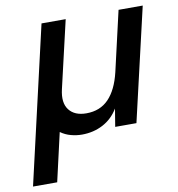

<svg xmlns="http://www.w3.org/2000/svg" viewBox="-114 -571 774 837"><g transform="rotate(-10 273.5 -153.0)"><path d="M-35 194 125 -500H232L163 -203Q149 -144 173.5 -112Q198 -80 250 -80Q311 -80 349 -119.5Q387 -159 405 -235L466 -500H573L457 0H363L376 -79Q350 -36 308 -14Q266 8 215 8Q191 8 166.5 1.5Q142 -5 121 -20L72 194Z"/></g></svg>

Font: Prodigy Sans Medium
Style: Italic
Weight: 500
Italic angle: -13°
Designer: Wei Huang
Foundry: Wei Huang
Version: Version 1.003; ttfautohint (v1.8.3)